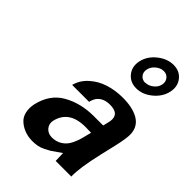

<svg xmlns="http://www.w3.org/2000/svg" viewBox="-247 -946 1068 1068"><g transform="rotate(45 287.0 -412.0)"><path d="M562 -720.2Q550.8 -671.4 507.3 -635.7Q463.9 -600.1 415 -600.1Q365.7 -600.1 338.1 -635.7Q310.5 -671.4 321.8 -720.2Q333 -769.5 377.2 -804.7Q421.4 -839.8 470.2 -839.8Q519 -839.8 546.1 -804.7Q573.2 -769.5 562 -720.2ZM148.9 -361.8V-358.9Q160.6 -407.7 199.5 -443.1Q238.3 -478.5 289.8 -494.9Q341.3 -511.2 398.9 -511.2Q476.6 -511.2 522.7 -484.6Q568.8 -458 573.2 -403.8Q576.2 -370.6 557.1 -290L536.1 -200.2Q503.9 -61.5 506.8 2H383.8L381.8 -58.1Q376.5 -54.7 354 -38.6Q331.5 -22.5 322 -16.8Q312.5 -11.2 292.7 -1.2Q272.9 8.8 254.2 12.5Q235.4 16.1 213.9 16.1Q177.7 16.1 147.9 3.7Q118.2 -8.8 99.1 -28.8Q82.5 -45.4 76.2 -73.2Q69.8 -101.1 77.1 -137.2Q100.1 -235.4 175.8 -278.8Q254.9 -324.2 357.9 -324.2H431.2Q432.1 -329.1 437.7 -350.8Q443.4 -372.6 442.9 -383.8Q442.4 -409.2 426 -421.1Q409.7 -433.1 376 -433.1Q324.7 -433.1 298.8 -399.9Q291.5 -390.6 284.2 -369.1L283.2 -361.8ZM429.2 -657.2 428.2 -658.2Q452.6 -658.2 474.9 -675.5Q497.1 -692.9 502 -716.8Q507.3 -741.2 493.7 -759Q480 -776.9 456.1 -776.9Q431.6 -776.9 409.7 -758.8Q387.7 -740.7 382.8 -716.8Q377 -691.9 390.6 -674.6Q404.3 -657.2 429.2 -657.2ZM215.8 -146V-147Q209.5 -117.7 227.5 -96.4Q245.6 -75.2 275.9 -75.2Q325.2 -75.2 357.9 -109.9Q370.1 -122.1 381.8 -147.5Q393.6 -172.9 398.9 -195.8Q405.3 -219.7 412.1 -248Q400.9 -249 367.2 -249Q239.7 -249 215.8 -146Z"/></g></svg>

Font: Perun
Style: Bold Italic
Weight: 700
Italic angle: -12°
Foundry: Copyright (c) Stefan Peev, Context Ltd, 2016
Version: Version 001.000